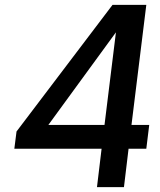

<svg xmlns="http://www.w3.org/2000/svg" viewBox="-20 -770 660 790"><path d="M594 -256 582 -158H509L490 0H379L398 -158H39L48 -229L443 -750H582L521 -256ZM179 -256H410L457 -637Z"/></svg>

Font: Orkney Medium
Style: MediumItalic
Weight: 500
Designer: Samuel Oakes and Alfredo Marco Pradil
Foundry: Alfredo Marco Pradil
Version: 1.0; ttfautohint (v1.5)